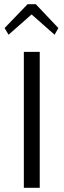

<svg xmlns="http://www.w3.org/2000/svg" viewBox="-20 -898 305 918"><path d="M151 -878 259 -764 241 -732 131 -829 21 -732 2 -764 112 -878ZM170 -650V0H94V-650Z"/></svg>

Font: Arsenal
Style: Regular
Weight: 400
Designer: Andrij Shevchenko
Foundry: Stairsfor.com
Version: Version 1.000